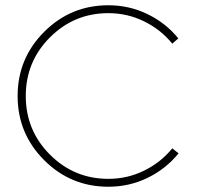

<svg xmlns="http://www.w3.org/2000/svg" viewBox="-20 -695 768 730"><path d="M392 -675Q471 -675 540.5 -641.5Q610 -608 658 -549L635 -529Q591 -583 527.5 -614Q464 -645 392 -645Q262 -645 170 -553Q78 -461 78 -330Q78 -199 170 -107Q262 -15 392 -15Q464 -15 527.5 -46Q591 -77 635 -131L659 -112Q610 -52 540.5 -18.5Q471 15 392 15Q249 15 148 -86Q47 -187 47 -330Q47 -473 148 -574Q249 -675 392 -675Z"/></svg>

Font: Human Sans ExtraLight
Style: Regular
Weight: 200
Designer: Tim Radville
Foundry: Continuum
Version: Version 1.000;FEAKit 1.0